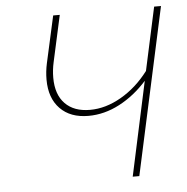

<svg xmlns="http://www.w3.org/2000/svg" viewBox="-49 -706 736 754"><g transform="rotate(-5 319.0 -329.0)"><path d="M613 -658 470 0H444L524 -371Q475 -316 415 -284.5Q355 -253 292 -253Q221 -253 180.5 -294.5Q140 -336 140 -409Q140 -441 147 -473L188 -658H214L174 -476Q167 -445 167 -414Q167 -348 202 -312Q237 -276 300 -276Q362 -276 423.5 -311.5Q485 -347 532 -409L586 -658Z"/></g></svg>

Font: Ysabeau Extralight
Style: Italic
Weight: 200
Italic angle: -12°
Designer: Christian Thalmann (Catharsis Fonts)
Version: Version 0.003